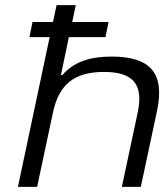

<svg xmlns="http://www.w3.org/2000/svg" viewBox="-20 -730 642 750"><path d="M201 -710 187 -644H107L95 -585H174L50 0H125L187 -291C210 -399 269 -449 386 -449C501 -449 541 -400 518 -291L456 0H530L593 -295C625 -443 569 -509 416 -509C327 -509 266 -486 224 -437H218L249 -585H392L404 -644H262L276 -710Z"/></svg>

Font: LT Wave Light
Style: Italic
Weight: 300
Designer: Daniel Lyons
Version: Version 2.5 (Glyphs App)